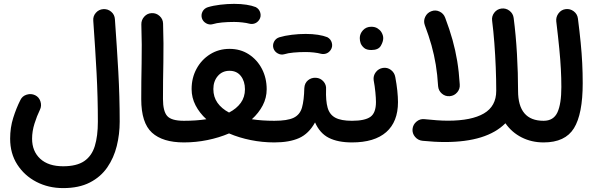

<svg xmlns="http://www.w3.org/2000/svg" viewBox="-20 -693 3033 979"><path d="M31.7 14.2Q31.7 -42.5 47.4 -92Q63 -141.6 84 -183.1Q93.8 -203.6 116.2 -210.4Q138.7 -217.3 159.2 -207.5Q179.2 -197.8 186.3 -175.5Q193.4 -153.3 183.6 -133.3Q168 -101.6 155.8 -62.5Q143.6 -23.4 143.6 14.2Q143.6 78.1 185.1 116.5Q226.6 154.8 301.8 154.8Q370.6 154.8 409.2 128.7Q447.8 102.5 463.4 51.8Q479 1 479 -72.3Q479 -197.3 472.4 -321Q465.8 -444.8 455.6 -587.4Q453.6 -610.4 468.8 -627.7Q483.9 -645 506.8 -646.5Q529.8 -647.9 547.1 -633.1Q564.5 -618.2 565.9 -595.2Q576.2 -452.6 583.3 -326.7Q590.3 -200.7 590.3 -72.3Q590.3 -8.8 575.4 51.5Q560.5 111.8 527.1 160.4Q493.7 209 438.2 237.5Q382.8 266.1 301.8 266.1Q227.1 266.1 165.8 234.4Q104.5 202.6 68.1 146Q31.7 89.4 31.7 14.2Z M700.2 -187Q700.2 -280.8 702.1 -371.6Q704.1 -462.4 700.7 -568.4Q700.2 -591.3 715.8 -608.4Q731.4 -625.5 753.9 -626Q776.9 -627 793.9 -611.3Q811 -595.7 811.5 -572.8Q814.9 -468.3 813 -376.2Q811 -284.2 811 -188.5Q811 -126 832.5 -101.6Q854 -77.1 917.5 -77.1H918Q940.9 -77.1 957 -61Q973.1 -44.9 973.1 -22Q973.1 0.5 957 16.8Q940.9 33.2 918 33.2H917.5Q809.6 33.2 754.9 -16.6Q700.2 -66.4 700.2 -187Z M862.8 -22Q862.8 -44.9 879.2 -61Q895.5 -77.1 918 -77.1Q980.5 -77.1 1032.2 -85Q997.1 -117.2 977.1 -156Q957 -194.8 957 -238.8Q957 -295.9 982.2 -342.3Q1007.3 -388.7 1051.3 -416.3Q1095.2 -443.8 1150.4 -443.8Q1206.1 -443.8 1248.8 -416Q1291.5 -388.2 1315.7 -341.6Q1339.8 -294.9 1339.8 -237.8Q1339.8 -194.3 1319.6 -155.5Q1299.3 -116.7 1264.2 -85Q1315.4 -77.1 1378.4 -77.1H1378.9Q1401.9 -77.1 1418 -61Q1434.1 -44.9 1434.1 -22Q1434.1 0.5 1418 16.8Q1401.9 33.2 1378.9 33.2H1378.4Q1317.4 33.2 1258.3 21.2Q1199.2 9.3 1147.9 -12.7Q1096.2 9.3 1037.4 21.2Q978.5 33.2 918 33.2Q895.5 33.2 879.2 16.8Q862.8 0.5 862.8 -22ZM1067.9 -238.8Q1067.9 -198.7 1088.9 -168.9Q1109.9 -139.2 1147.9 -119.1Q1186.5 -139.2 1207.8 -168.7Q1229 -198.2 1229 -237.8Q1229 -278.3 1208.3 -305.2Q1187.5 -332 1150.4 -332Q1113.3 -332 1090.6 -305.4Q1067.9 -278.8 1067.9 -238.8ZM1009.3 -600.6Q1004.4 -618.2 1012.9 -634.3Q1021.5 -650.4 1039.6 -656.2Q1066.9 -664.6 1102.8 -668.9Q1138.7 -673.3 1173.8 -673.3Q1208.5 -673.3 1236.6 -668.9Q1264.6 -664.6 1284.2 -656.7Q1302.2 -647 1307.4 -627.4Q1312.5 -607.9 1301.3 -591.3Q1292 -578.1 1278.8 -573.5Q1265.6 -568.8 1251.5 -572.3Q1237.3 -576.2 1216.1 -578.6Q1194.8 -581.1 1173.8 -581.1Q1140.6 -581.1 1112.1 -578.4Q1083.5 -575.7 1064.9 -569.8Q1047.4 -564.9 1031 -574.2Q1014.6 -583.5 1009.3 -600.6Z M1323.2 -22Q1323.2 -44.9 1339.8 -61Q1356.4 -77.1 1378.9 -77.1Q1445.3 -77.1 1477.3 -92.5Q1509.3 -107.9 1519.8 -144.5Q1530.3 -181.2 1531.7 -243.7Q1533.2 -269.5 1550.5 -283.7Q1567.9 -297.9 1591.3 -296.4Q1614.3 -294.9 1629.4 -277.6Q1644.5 -260.3 1642.6 -237.8Q1640.6 -178.7 1650.6 -143.6Q1660.6 -108.4 1689.9 -92.8Q1719.2 -77.1 1774.4 -77.1H1774.9Q1797.9 -77.1 1814 -61Q1830.1 -44.9 1830.1 -22Q1830.1 0.5 1814 16.8Q1797.9 33.2 1774.9 33.2H1774.4Q1703.1 33.2 1657 10Q1610.8 -13.2 1586.4 -68.8Q1554.7 -11.2 1505.1 11Q1455.6 33.2 1378.9 33.2Q1356.4 33.2 1339.8 16.8Q1323.2 0.5 1323.2 -22ZM1374 -447.3Q1369.1 -464.8 1377.7 -481Q1386.2 -497.1 1404.3 -502.9Q1431.6 -511.2 1467.5 -515.6Q1503.4 -520 1538.6 -520Q1573.2 -520 1601.3 -515.6Q1629.4 -511.2 1648.9 -503.4Q1667 -493.7 1672.1 -474.1Q1677.2 -454.6 1666 -438Q1656.7 -424.8 1643.6 -420.2Q1630.4 -415.5 1616.2 -418.9Q1602.1 -422.9 1580.8 -425.3Q1559.6 -427.7 1538.6 -427.7Q1505.4 -427.7 1476.8 -425Q1448.2 -422.4 1429.7 -416.5Q1412.1 -411.6 1395.8 -420.9Q1379.4 -430.2 1374 -447.3Z M1719.7 -22Q1719.7 -44.9 1736.1 -61Q1752.4 -77.1 1774.9 -77.1Q1840.3 -77.1 1868.7 -97.2Q1897 -117.2 1897 -172.9Q1897 -192.4 1894 -222.9Q1891.1 -253.4 1885.3 -284.2Q1882.3 -306.6 1896.2 -325Q1910.2 -343.3 1932.6 -346.7Q1955.6 -350.1 1973.6 -336.2Q1991.7 -322.3 1995.6 -299.8Q2002.4 -263.7 2005.9 -230.5Q2009.3 -197.3 2009.3 -172.4Q2009.3 -72.3 1949.5 -19.5Q1889.6 33.2 1774.9 33.2Q1752.4 33.2 1736.1 16.8Q1719.7 0.5 1719.7 -22ZM1814.5 -499Q1814.5 -521 1830.8 -538.8Q1847.2 -556.6 1873 -556.6Q1891.6 -556.6 1904.3 -548.8Q1917 -541 1924.3 -529.8Q1934.1 -513.7 1934.1 -498.5Q1934.1 -480.5 1921.6 -459.2Q1909.2 -438 1873.5 -438Q1849.1 -438 1836.7 -448.5Q1824.2 -459 1818.8 -472.7Q1814.5 -485.4 1814.5 -499Z M2489.3 -587.4Q2486.3 -609.9 2500.2 -628.2Q2514.2 -646.5 2536.6 -649.4Q2559.6 -652.3 2577.9 -638.2Q2596.2 -624 2599.1 -601.6Q2610.4 -515.6 2616 -417.2Q2621.6 -318.8 2621.6 -230Q2621.6 -77.1 2751.5 -77.1H2752Q2774.9 -77.1 2791 -61Q2807.1 -44.9 2807.1 -22Q2807.1 0.5 2791 16.8Q2774.9 33.2 2752 33.2H2751.5Q2690.9 33.2 2640.4 7.8Q2589.8 -17.6 2557.1 -64.5Q2461.9 31.2 2249 31.2Q2195.8 31.2 2134.3 24.9Q2111.3 22.5 2096.4 4.9Q2081.5 -12.7 2083.5 -35.2Q2085.9 -58.1 2103.8 -73Q2121.6 -87.9 2144 -85.4Q2178.7 -82 2207.5 -79.8Q2236.3 -77.6 2264.2 -77.6Q2384.3 -77.6 2447.3 -114.5Q2510.3 -151.4 2510.3 -230Q2510.3 -286.6 2507.8 -349.1Q2505.4 -411.6 2500.7 -473.1Q2496.1 -534.7 2489.3 -587.4ZM2146 -564.9Q2138.2 -586.4 2148.2 -607.2Q2158.2 -627.9 2179.2 -635.7Q2200.7 -644 2221.4 -634Q2242.2 -624 2250 -602.5Q2272.5 -543 2287.4 -489.7Q2302.2 -436.5 2311.3 -381.8Q2320.3 -327.1 2324.2 -262.7Q2326.2 -239.7 2311.3 -222.2Q2296.4 -204.6 2273.4 -202.6Q2250.5 -200.7 2233.2 -215.6Q2215.8 -230.5 2213.9 -253.4Q2210.4 -312.5 2202.1 -362.8Q2193.8 -413.1 2180.2 -461.9Q2166.5 -510.7 2146 -564.9Z M2696.8 -22Q2696.8 -44.9 2713.1 -61Q2729.5 -77.1 2752 -77.1Q2802.7 -77.1 2822.5 -120.4Q2842.3 -163.6 2842.3 -249Q2842.3 -294.9 2839.8 -340.8Q2837.4 -386.7 2831.8 -444.6Q2826.2 -502.4 2816.4 -584Q2814 -606.4 2827.9 -625Q2841.8 -643.6 2864.3 -646.5Q2886.7 -649.4 2905.3 -635.5Q2923.8 -621.6 2926.8 -598.6Q2935.5 -529.8 2940.9 -475.1Q2946.3 -420.4 2948.7 -371.1Q2951.2 -321.8 2951.2 -268.6Q2951.2 -111.3 2906.5 -39.1Q2861.8 33.2 2752 33.2Q2729.5 33.2 2713.1 16.8Q2696.8 0.5 2696.8 -22Z"/></svg>

Font: Mikhak-FD SemiBold
Style: Regular
Weight: 600
Designer: Amin Abedi
Version: Version 3.2